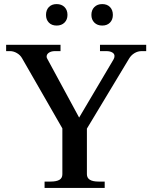

<svg xmlns="http://www.w3.org/2000/svg" viewBox="-20 -919 745 939"><path d="M205 -846Q205 -870 219 -884.5Q233 -899 257 -899Q281 -899 295.5 -884.5Q310 -870 310 -846Q310 -823 295.5 -808.5Q281 -794 257 -794Q233 -794 219 -808.5Q205 -823 205 -846ZM427 -846Q427 -870 441.5 -884.5Q456 -899 480 -899Q504 -899 518 -884.5Q532 -870 532 -846Q532 -823 518 -808.5Q504 -794 480 -794Q456 -794 441.5 -808.5Q427 -823 427 -846ZM198 -31H227Q256 -31 270.5 -39.5Q285 -48 285 -67V-291L88 -634Q79 -650 62.5 -659.5Q46 -669 29 -669H10V-700H276V-669H249Q231 -669 219.5 -661.5Q208 -654 208 -642Q208 -637 211 -632L367 -344L535 -628Q540 -636 540 -645Q540 -656 529 -662.5Q518 -669 500 -669H469V-700H695V-669H673Q654 -669 637.5 -659Q621 -649 611 -632L405 -290V-67Q405 -31 462 -31H492V0H198Z"/></svg>

Font: Taviraj Medium
Style: Regular
Weight: 500
Designer: Katatrad Team
Foundry: CadsonDemak
Version: Version 1.001